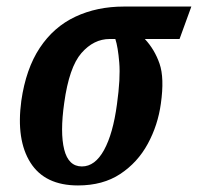

<svg xmlns="http://www.w3.org/2000/svg" viewBox="-20 -556 604 586"><path d="M218 10Q117 10 73 -59.5Q29 -129 45 -248Q59 -346 101.5 -410Q144 -474 210 -505Q276 -536 358 -536H564L528 -437H422Q452 -405 467 -361.5Q482 -318 471 -240Q462 -174 431 -117Q400 -60 347 -25Q294 10 218 10ZM230 -48Q270 -48 297.5 -98Q325 -148 337 -238Q348 -317 344 -365Q340 -413 332 -437H315Q266 -437 228.5 -394Q191 -351 176 -242Q163 -151 176 -99.5Q189 -48 230 -48Z"/></svg>

Font: Noto Serif ExtraCondensed
Style: Bold Italic
Weight: 700
Width: 2
Italic angle: -12°
Designer: Monotype Design Team
Foundry: Monotype Imaging Inc.
Version: Version 2.013; ttfautohint (v1.8.4.7-5d5b)